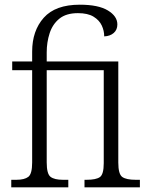

<svg xmlns="http://www.w3.org/2000/svg" viewBox="-20 -798 626 818"><path d="M28 0V-32H50Q84 -32 100.5 -44.5Q117 -57 117 -106V-499H32V-536H117V-578Q117 -667 166.5 -722.5Q216 -778 320 -778Q399 -778 439.5 -753.5Q480 -729 480 -694Q480 -671 464.5 -657.5Q449 -644 424 -643Q424 -667 413.5 -689.5Q403 -712 378.5 -727Q354 -742 312 -742Q262 -742 233 -718.5Q204 -695 191.5 -656.5Q179 -618 179 -575V-536H484V-105Q484 -56 501 -44Q518 -32 558 -32H576V0H340V-32H349Q389 -32 405.5 -43.5Q422 -55 422 -103V-499H179V-106Q179 -57 195.5 -44.5Q212 -32 248 -32H271V0Z"/></svg>

Font: Noto Serif SemiCondensed Light
Style: Regular
Weight: 300
Width: 4
Designer: Monotype Design Team
Foundry: Monotype Imaging Inc.
Version: Version 2.013